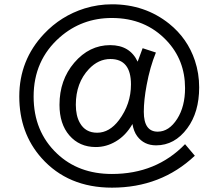

<svg xmlns="http://www.w3.org/2000/svg" viewBox="-20 -823 1020 884"><path d="M636.7 -601.1 697.8 -581.1Q670.4 -514.2 655.3 -432.1Q642.1 -362.3 642.1 -308.1Q642.1 -216.8 706.1 -216.8Q758.3 -216.8 795.9 -275.9Q832 -332.5 832 -417.5Q832 -546.4 747.1 -636.2Q648.9 -740.2 495.1 -740.2Q356.9 -740.2 255.4 -651.4Q134.8 -545.4 134.8 -378.4Q134.8 -217.8 242.2 -116.2Q341.3 -22 495.1 -22Q699.2 -22 832 -159.2L877 -106Q721.2 41 495.6 41Q293 41 171.4 -95.2Q68.8 -210.4 68.8 -378.9Q68.8 -546.4 182.6 -667Q260.7 -750 369.6 -784.2Q431.2 -803.2 495.6 -803.2Q647 -803.2 758.8 -713.9Q843.3 -646 877.4 -543.9Q897 -484.9 897 -420.9Q897 -306.2 842.3 -232.4Q784.2 -153.8 698.7 -153.8Q643.1 -153.8 611.8 -195.8Q595.7 -217.3 589.8 -252Q559.1 -198.7 513.2 -171.9Q469.7 -146 420.9 -146Q345.7 -146 299.3 -199.7Q253.9 -252.4 253.9 -340.3Q253.9 -454.6 321.8 -534.2Q391.1 -615.2 487.3 -615.2Q578.1 -615.2 613.8 -539.1ZM488.3 -551.3Q433.1 -551.3 389.6 -505.4Q329.1 -441.4 329.1 -340.8Q329.1 -290 347.7 -257.3Q373 -211.9 427.2 -211.9Q483.9 -211.9 527.8 -270Q583 -343.8 583 -434.1Q583 -551.3 488.3 -551.3Z"/></svg>

Font: FORM UDPGothic
Style: Regular
Weight: 400
Foundry: Pronama LLC
Version: Version 1.05101